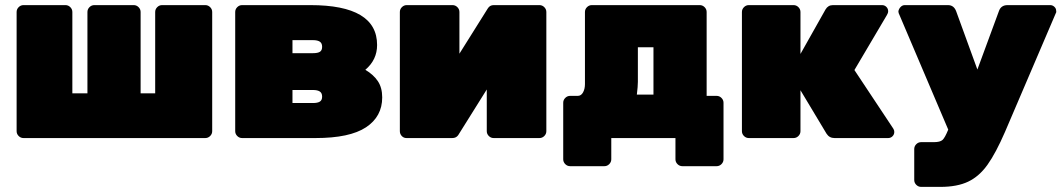

<svg xmlns="http://www.w3.org/2000/svg" viewBox="-20 -540 4158 751"><path d="M263 -493V-175H322V-493Q322 -504 330 -512Q338 -520 349 -520H503Q514 -520 522 -512Q530 -504 530 -493V-175H587V-493Q587 -504 595 -512Q603 -520 614 -520H783Q794 -520 802 -512Q810 -504 810 -493V-27Q810 -16 802 -8Q794 0 783 0H72Q61 0 53 -8Q45 -16 45 -27V-493Q45 -504 53 -512Q61 -520 72 -520H236Q247 -520 255 -512Q263 -504 263 -493Z M900 -27V-493Q900 -504 908 -512Q916 -520 927 -520H1194Q1455 -520 1455 -364Q1455 -306 1409 -267Q1441 -248 1458 -222.5Q1475 -197 1475 -159Q1475 -84 1411.5 -42Q1348 0 1214 0H927Q916 0 908 -8Q900 -16 900 -27ZM1204 -332Q1223 -332 1231.5 -337.5Q1240 -343 1240 -357Q1240 -371 1231 -377Q1222 -383 1204 -383H1124V-332ZM1204 -137Q1222 -137 1231 -142.5Q1240 -148 1240 -162Q1240 -176 1231 -182Q1222 -188 1204 -188H1124V-137Z M1884 -27V-190L1772 -11Q1764 0 1749 0H1570Q1559 0 1551.5 -8Q1544 -16 1544 -27V-493Q1544 -504 1552 -512Q1560 -520 1571 -520H1750Q1761 -520 1769 -512Q1777 -504 1777 -493V-330L1888 -507Q1896 -520 1911 -520H2090Q2101 -520 2109 -512Q2117 -504 2117 -493V-27Q2117 -16 2109 -8Q2101 0 2090 0H1911Q1900 0 1892 -8Q1884 -16 1884 -27Z M2622 83V0H2371V83Q2371 94 2363 102Q2355 110 2344 110H2210Q2199 110 2191 102Q2183 94 2183 83V-138Q2183 -149 2191 -157Q2199 -165 2210 -165H2240Q2253 -165 2260.5 -178.5Q2268 -192 2268 -211V-493Q2268 -504 2276 -512Q2284 -520 2295 -520H2717Q2728 -520 2736 -512Q2744 -504 2744 -493V-165H2783Q2794 -165 2802 -157Q2810 -149 2810 -138V83Q2810 94 2802 102Q2794 110 2783 110H2649Q2638 110 2630 102Q2622 94 2622 83ZM2471 -170H2536V-355H2475V-220Q2475 -202 2471 -170Z M3209 -503Q3219 -520 3238 -520H3430Q3440 -520 3447 -513Q3454 -506 3454 -496Q3454 -489 3449 -481L3322 -266L3474 -37Q3478 -31 3478 -24Q3478 -14 3471 -7Q3464 0 3454 0H3244Q3224 0 3213 -17L3111 -187V-27Q3111 -16 3103 -8Q3095 0 3084 0H2909Q2898 0 2890 -8Q2882 -16 2882 -27V-493Q2882 -504 2890 -512Q2898 -520 2909 -520H3084Q3095 -520 3103 -512Q3111 -504 3111 -493V-329Z M3689 -33 3495 -489Q3494 -492 3494 -496Q3496 -506 3503 -513Q3510 -520 3519 -520H3688Q3711 -520 3720 -496L3803 -268L3887 -496Q3895 -520 3921 -520H4088Q4097 -520 4104 -513.5Q4111 -507 4111 -499Q4111 -498 4111.5 -495Q4112 -492 4110 -489L3911 -24Q3875 59 3842.5 104.5Q3810 150 3767 170.5Q3724 191 3658 191H3583Q3572 191 3564 183Q3556 175 3556 164V43Q3556 32 3564 24Q3572 16 3583 16H3633Q3657 16 3666.5 7.5Q3676 -1 3689 -33Z"/></svg>

Font: Rubik
Style: Regular
Weight: 900
Designer: Hubert & Fischer
Foundry: Hubert & Fischer
Version: Version 1.100